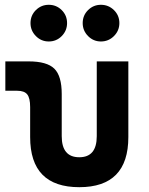

<svg xmlns="http://www.w3.org/2000/svg" viewBox="-20 -775 626 805"><path d="M312.5 9.8Q106.4 9.8 106.4 -200.2V-326.2Q106.4 -363.8 94.2 -379.2Q82 -394.5 51.8 -394.5H2.4V-517.6H100.1Q176.8 -517.6 207.8 -487.1Q238.8 -456.5 238.8 -380.9V-204.1Q238.8 -115.7 312.4 -115.7Q385.7 -115.7 385.7 -204.1V-517.6H518.1V-200.2Q518.1 9.8 312.5 9.8ZM403.1 -601.1Q371.7 -601.1 349.2 -623.8Q326.7 -646.6 326.7 -678.2Q326.7 -710.4 349.2 -732.7Q371.7 -754.9 403.1 -754.9Q435.1 -754.9 457.8 -732.6Q480.5 -710.3 480.5 -678.2Q480.5 -646.6 457.8 -623.8Q435.1 -601.1 403.1 -601.1ZM184.4 -601.1Q152.8 -601.1 130.4 -623.8Q107.9 -646.6 107.9 -678.2Q107.9 -710.4 130.4 -732.7Q153 -754.9 184.4 -754.9Q216.3 -754.9 238.8 -732.6Q261.2 -710.3 261.2 -678.2Q261.2 -646.6 238.9 -623.8Q216.5 -601.1 184.4 -601.1Z"/></svg>

Font: Cascadia Mono
Style: Regular
Weight: 400
Monospace: yes
Designer: Aaron Bell
Foundry: Saja Typeworks
Version: Version 2102.003